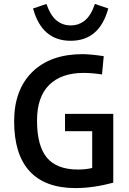

<svg xmlns="http://www.w3.org/2000/svg" viewBox="-20 -940 654 975"><path d="M338.9 -811Q380.4 -811 411.1 -836.2Q441.9 -861.3 461.9 -919.9L529.8 -897Q485.4 -732.9 338.9 -732.9Q192.4 -732.9 147.9 -897L215.8 -919.9Q236.3 -861.3 267.1 -836.2Q297.9 -811 338.9 -811ZM498 -562Q445.8 -569.8 404.8 -569.8Q292 -569.8 230 -509Q168 -448.2 168 -328.1Q168 -199.2 218.3 -139.2Q268.6 -79.1 376 -79.1Q415 -79.1 448.2 -86.9V-273.9H310.1V-361.8H555.2V-12.2Q452.6 15.1 363.8 15.1Q209.5 15.1 130.6 -70.3Q51.8 -155.8 51.8 -324.2Q51.8 -483.9 144 -574.5Q236.3 -665 398.9 -665Q438 -665 506.8 -654.8Z"/></svg>

Font: IntelOne Mono Medium
Style: Regular
Weight: 500
Designer: Fred Shallcrass
Foundry: Frere-Jones Type LLC
Version: Version 1.200;hotconv 1.1.0;makeotfexe 2.6.0;FJTRelease1.2